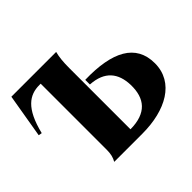

<svg xmlns="http://www.w3.org/2000/svg" viewBox="-159 -945 1167 1167"><g transform="rotate(-45 424.5 -361.0)"><path d="M443 -722H58L10 -439L32 -435C74 -607 144 -652 229 -652H240V-84C240 -48 234 -24 220 0H462C663 0 819 -84 819 -249C819 -413 685 -483 448 -477V-437C568 -430 619 -363 622 -260C625 -141 568 -71 430 -70V-596C430 -650 434 -688 443 -722Z"/></g></svg>

Font: Sinistre Bold
Style: Regular
Weight: 900
Designer: Jules Durand
Foundry: Collletttivo
Version: Version 69.420;Glyphs 3.2 (3217)